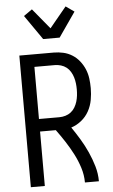

<svg xmlns="http://www.w3.org/2000/svg" viewBox="-64 -1027 627 1068"><g transform="rotate(-5 250.0 -492.5)"><path d="M64 0V-735H256Q283 -735 309.5 -729Q336 -723 359 -708.5Q382 -694 399 -672.5Q416 -651 426.5 -626Q437 -601 440.5 -574Q444 -547 444 -520Q444 -487 438 -454Q432 -421 416 -392Q400 -363 374 -342Q348 -321 317 -311Q341 -276 363 -239.5Q385 -203 402.5 -164Q420 -125 432 -84Q444 -43 444 0H366Q366 -42 353 -83Q340 -124 320.5 -161.5Q301 -199 278 -234.5Q255 -270 230 -304H142V0ZM256 -374Q273 -374 290 -379Q307 -384 320.5 -394.5Q334 -405 343 -420Q352 -435 357 -451.5Q362 -468 364 -485Q366 -502 366 -520Q366 -537 364 -554Q362 -571 357 -587.5Q352 -604 343 -619Q334 -634 320.5 -644.5Q307 -655 290 -660Q273 -665 256 -665H142V-374ZM204 -815 109 -952 156 -985 250 -871 344 -985 391 -952 296 -815Z"/></g></svg>

Font: Iosevka Term Curly
Style: Regular
Weight: 400
Designer: Belleve Invis
Foundry: Belleve Invis
Version: Version 32.3.0